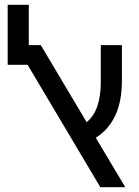

<svg xmlns="http://www.w3.org/2000/svg" viewBox="-20 -780 578 800"><path d="M398 0 95 -510H12V-760H100V-592H150L341 -271Q400 -318 400 -440V-592H488V-446Q488 -357 460 -298Q432 -239 379 -206L502 0Z"/></svg>

Font: Noto Sans Hebrew SemiCondensed
Style: Regular
Weight: 400
Width: 4
Designer: Monotype Design Team
Foundry: Monotype Imaging Inc.
Version: Version 2.004; ttfautohint (v1.8.4.7-5d5b)